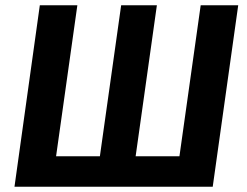

<svg xmlns="http://www.w3.org/2000/svg" viewBox="-20 -712 941 732"><path d="M888.2 -691.9 791 0H35.2L131.8 -691.9H274.9L193.8 -116.2H360.8L441.9 -691.9H578.1L497.1 -116.2H664.1L745.1 -691.9Z"/></svg>

Font: FiraGO SemiBold
Style: Italic
Weight: 600
Italic angle: -8°
Designer: bBox Type GmbH
Foundry: bBox Type GmbH
Version: Version 1.001;PS 001.001;hotconv 1.0.88;makeotf.lib2.5.64775